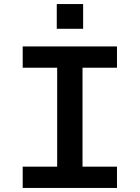

<svg xmlns="http://www.w3.org/2000/svg" viewBox="-20 -927 690 947"><path d="M262 0V-698H387V0ZM92 -698H557V-593H92ZM92 -105H557V0H92ZM260 -785V-907H390V-785Z"/></svg>

Font: Azeret Mono Thin Medium
Style: Regular
Weight: 500
Version: Version 1.002